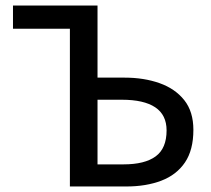

<svg xmlns="http://www.w3.org/2000/svg" viewBox="-20 -675 763 695"><path d="M233 0V-571H27V-655H333V-394H431Q501 -394 557.5 -374Q614 -354 647 -312.5Q680 -271 680 -205Q680 -132 649.5 -87Q619 -42 564 -21Q509 0 437 0ZM333 -80H427Q504 -80 543.5 -109Q583 -138 583 -203Q583 -259 542 -286.5Q501 -314 421 -314H333Z"/></svg>

Font: UmiuVSE Medium
Style: Regular
Weight: 500
Designer: Paul D. Hunt
Foundry: Adobe
Version: Version 3.046;September 5, 2023;FontCreator 14.0.0.2901 64-b